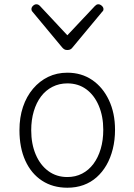

<svg xmlns="http://www.w3.org/2000/svg" viewBox="-20 -859 629 898"><path d="M295 19Q227 19 176.5 -14Q126 -47 98.5 -107.5Q71 -168 71 -250Q71 -310 87.5 -359Q104 -408 134.5 -444Q165 -480 205.5 -499.5Q246 -519 295 -519Q361 -519 411 -485Q461 -451 489.5 -390.5Q518 -330 518 -252Q518 -204 507.5 -162Q497 -120 478 -87Q459 -54 432 -30Q405 -6 370.5 6.5Q336 19 295 19ZM295 -31Q333 -31 364 -47Q395 -63 417 -92.5Q439 -122 451 -162.5Q463 -203 463 -252Q463 -315 442 -364.5Q421 -414 383.5 -441.5Q346 -469 295 -469Q257 -469 225.5 -453Q194 -437 172 -408Q150 -379 138 -338.5Q126 -298 126 -250Q126 -186 147 -136.5Q168 -87 206 -59Q244 -31 295 -31ZM440 -839Q448 -839 456 -832Q464 -825 464 -816Q464 -814 463 -810.5Q462 -807 458 -804L320 -638Q316 -632 310 -628.5Q304 -625 295 -625Q286 -625 280.5 -628.5Q275 -632 270 -638L132 -804Q129 -807 128 -810.5Q127 -814 127 -816Q127 -825 134.5 -832Q142 -839 150 -839Q155 -839 159 -837Q163 -835 167 -831L295 -694L424 -831Q428 -835 431.5 -837Q435 -839 440 -839Z"/></svg>

Font: Playwrite FR Moderne ExtraLight
Style: Regular
Weight: 250
Version: Version 1.002